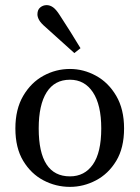

<svg xmlns="http://www.w3.org/2000/svg" viewBox="-20 -718 545 749"><path d="M253 11Q198 11 149.5 -14.5Q101 -40 70.5 -90.5Q40 -141 40 -217Q40 -292 70.5 -344Q101 -396 149.5 -422.5Q198 -449 253 -449Q306 -449 354.5 -422.5Q403 -396 433.5 -344Q464 -292 464 -217Q464 -141 433.5 -90.5Q403 -40 354.5 -14.5Q306 11 253 11ZM253 -30Q310 -30 342.5 -76.5Q375 -123 375 -217Q375 -309 342.5 -358Q310 -407 253 -407Q193 -407 162 -358Q131 -309 131 -217Q131 -30 253 -30ZM294 -530 270 -511Q242 -536 215 -560.5Q188 -585 159 -611Q139 -628 132.5 -640Q126 -652 126 -662Q126 -680 137 -689Q148 -698 162 -698Q175 -698 187 -689.5Q199 -681 213 -659Q235 -625 255 -593.5Q275 -562 294 -530Z"/></svg>

Font: Lisu Bosa Light
Style: Regular
Weight: 300
Designer: David Morse, Annie Olsen, Victor Gaultney, Frank Grießhammer (Latin)
Foundry: SIL International
Version: Version 2.000